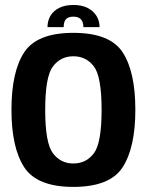

<svg xmlns="http://www.w3.org/2000/svg" viewBox="-20 -730 586 754"><path d="M268 4Q411.5 4 461.5 -73Q511.5 -150 511.5 -299Q511.5 -448.5 461.5 -524.8Q411.5 -601 268 -601Q125.5 -601 75.2 -524.8Q25 -448.5 25 -299Q25 -150 75.2 -73Q125.5 4 268 4ZM268 -88Q218 -88 187.8 -128.2Q157.5 -168.5 157.5 -298.5Q157.5 -429 187.8 -469Q218 -509 268 -509Q318.5 -509 348.8 -469Q379 -429 379 -298.5Q379 -168.5 348.8 -128.2Q318.5 -88 268 -88ZM268.5 -710.5Q235.5 -710.5 212.5 -699Q189.5 -687.5 178 -667.8Q166.5 -648 166.5 -623.5H230Q230 -637 233.8 -646Q237.5 -655 245.8 -659.8Q254 -664.5 268.5 -664.5Q281.5 -664.5 290 -660Q298.5 -655.5 303 -646.2Q307.5 -637 307.5 -623.5H371Q371 -648 358.8 -667.8Q346.5 -687.5 323.8 -699Q301 -710.5 268.5 -710.5Z"/></svg>

Font: Anybody SemiCondensed SemiBold
Style: Regular
Weight: 600
Width: 4
Version: Version 1.113;gftools[0.9.25]